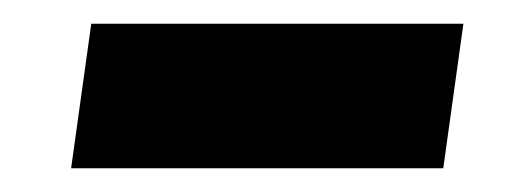

<svg xmlns="http://www.w3.org/2000/svg" viewBox="-20 -394 438 162"><path d="M40 -252H354L371 -374H57Z"/></svg>

Font: Fira Sans
Style: Bold Italic
Weight: 700
Italic angle: -8°
Designer: bBox Type GmbH & Carrois Corporate GbR & Edenspiekermann AG
Foundry: bBox Type GmbH & Carrois Corporate GbR & Edenspiekermann AG
Version: Version 4.301;PS 004.301;hotconv 1.0.88;makeotf.lib2.5.64775